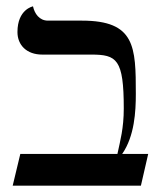

<svg xmlns="http://www.w3.org/2000/svg" viewBox="-20 -585 508 605"><path d="M238 -520H131C104 -520 89 -542 84 -565C84 -565 35 -556 35 -484C35 -443 64 -413 113 -413H267C348 -413 370 -399 370 -243C370 -181 359 -142 350 -100H44L20 0H424L447 -100H365C404 -156 408 -234 408 -289C408 -438 406 -520 238 -520Z"/></svg>

Font: Libertinus Math
Style: Regular
Weight: 400
Designer: Philipp H. Poll
Foundry: Khaled Hosny
Version: Version 6.2